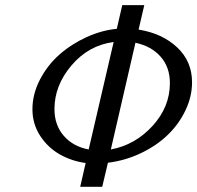

<svg xmlns="http://www.w3.org/2000/svg" viewBox="-20 -720 760 740"><path d="M321.8 -144 418 -558.1Q321.3 -545.4 255.6 -468Q189.9 -390.6 189.9 -299.8Q189.9 -237.3 226.3 -196Q262.7 -154.8 321.8 -144ZM430.2 -608.9 451.2 -700.2H536.1L514.2 -606Q605.5 -591.3 662.8 -537.4Q720.2 -483.4 720.2 -402.8Q720.2 -348.6 695.3 -295.7Q670.4 -242.7 627.4 -200.9Q584.5 -159.2 523.9 -130.1Q463.4 -101.1 396 -92.8L374 0H289.1L310.1 -91.8Q255.9 -99.1 210 -125.2Q164.1 -151.4 134.5 -197Q105 -242.7 105 -298.8Q105 -357.4 134 -413.3Q163.1 -469.2 209.2 -509.8Q255.4 -550.3 313.7 -576.9Q372.1 -603.5 430.2 -608.9ZM502 -555.2 407.2 -144Q500.5 -161.1 567.6 -234.4Q634.8 -307.6 634.8 -399.9Q634.8 -460.9 599.1 -501.5Q563.5 -542 502 -555.2Z"/></svg>

Font: Pfennig
Style: Italic
Weight: 500
Italic angle: -13°
Version: Version 20120410 ; ttfautohint (v0.8)